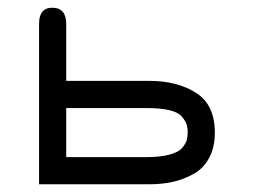

<svg xmlns="http://www.w3.org/2000/svg" viewBox="-20 -477 657 497"><path d="M358.4 -70.3Q394.5 -70.3 418.5 -76.7Q442.4 -83 451.7 -94.2Q460.9 -105.5 463.4 -114.3Q465.8 -123 465.8 -133.8Q465.8 -146.5 462.9 -155.3Q460 -164.1 450.7 -175.3Q441.4 -186.5 418 -191.9Q394.5 -197.3 358.4 -197.3H151.4V-70.3ZM81.1 0V-415Q81.1 -457 115.2 -457Q151.4 -457 151.4 -415V-267.6H367.2Q438.5 -267.6 487.3 -236.8Q536.1 -206.1 536.1 -133.8Q536.1 -95.7 521.5 -68.4Q506.8 -41 481.4 -26.9Q456.1 -12.7 427.7 -6.3Q399.4 0 367.2 0Z"/></svg>

Font: Jura
Style: DemiBold
Weight: 600
Version: Version 2.4